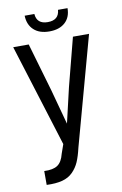

<svg xmlns="http://www.w3.org/2000/svg" viewBox="-93 -897 604 952"><g transform="rotate(-10 208.5 -421.0)"><path d="M399.9 -700.2 250 -153.8Q240.2 -111.3 228.3 -84Q216.3 -56.6 195.3 -35.4Q174.3 -14.2 142.1 -5.6Q109.9 2.9 63 1V-68.8Q107.9 -66.9 130.6 -82.5Q153.3 -98.1 163.1 -138.2L179.2 -184.1L18.1 -700.2H96.2L167 -457L214.8 -280.8L255.9 -457L318.8 -700.2ZM269 -844.2H316.9Q316.9 -798.3 288.1 -772.2Q259.3 -746.1 209 -746.1Q159.2 -746.1 130.9 -772.2Q102.5 -798.3 101.1 -844.2H149.9Q153.8 -793 209 -793Q265.1 -793 269 -844.2Z"/></g></svg>

Font: Bebas Neue Regular
Style: Regular
Weight: 400
Designer: Ryoichi Tsunekawa
Foundry: Ryoichi Tsunekawa
Version: Version 001.003